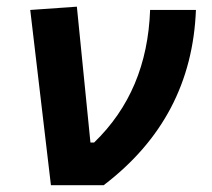

<svg xmlns="http://www.w3.org/2000/svg" viewBox="-20 -547 626 567"><path d="M130.4 0H286.1C460.4 -132.8 550.3 -304.7 558.6 -517.6H423.3C417.5 -357.4 363.3 -228 257.8 -126H247.1L207 -527.3L69.3 -517.6Z"/></svg>

Font: Cascadia Mono PL
Style: Bold Italic
Weight: 700
Italic angle: -10°
Monospace: yes
Designer: Aaron Bell
Foundry: Saja Typeworks
Version: Version 2404.023